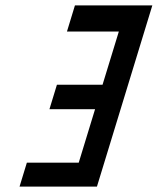

<svg xmlns="http://www.w3.org/2000/svg" viewBox="-20 -687 581 707"><path d="M226.6 -571H417.6L357.6 -375H189.6L162.1 -285H330.1L269.9 -88H78.9L52 0H337L540.9 -667H255.9Z"/></svg>

Font: Din Kursivschrift
Style: Condensed Italic Polish
Weight: 400
Version: Version 1.07